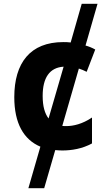

<svg xmlns="http://www.w3.org/2000/svg" viewBox="-20 -780 570 1008"><path d="M129 208H212L270 8C282 9 294 10 307 10C356 10 412 1 463 -27V-163C413 -129 365 -118 328 -118C321 -118 314 -118 307 -119L394 -420C407 -416 421 -410 435 -403L480 -520C464 -529 447 -536 429 -541L492 -760H409L351 -557C337 -559 324 -559 312 -559C139 -559 55 -450 55 -270C55 -133 104 -47 192 -10ZM204 -276C204 -372 240 -425 314 -430L235 -158C215 -184 204 -222 204 -276Z"/></svg>

Font: Noto Sans Mono Condensed ExtraBold
Style: Regular
Weight: 800
Width: 3
Designer: Monotype Design Team
Foundry: Monotype Imaging Inc.
Version: Version 2.014